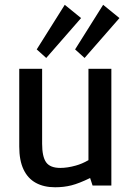

<svg xmlns="http://www.w3.org/2000/svg" viewBox="-20 -772 551 799"><path d="M209.5 7.3Q162.6 7.3 129.2 -11Q95.7 -29.3 77.9 -66.9Q60.1 -104.5 60.1 -162.1V-485.8H155.3V-173.8Q155.3 -120.1 171.9 -96.7Q188.5 -73.2 231 -73.2Q260.7 -73.2 295.4 -83Q320.8 -89.8 348.1 -105.5V-485.8H443.4V0H365.2L355 -31.2Q309.1 -8.8 277.3 -0.7Q245.6 7.3 209.5 7.3ZM332 -530.8 292.5 -566.4 409.2 -752 477.1 -696.8ZM172.4 -530.8 132.8 -566.4 249.5 -752 317.4 -696.8Z"/></svg>

Font: Anaheim SemiBold
Style: Regular
Weight: 600
Version: Version 2.001